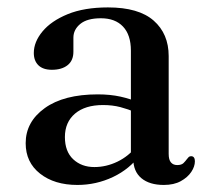

<svg xmlns="http://www.w3.org/2000/svg" viewBox="-20 -500 582 531"><path d="M348.5 -61.5V-71.5L342 -74.5V-360Q342 -403.5 320.2 -426.5Q298.5 -449.5 259 -449.5Q221 -449.5 202 -433.8Q183 -418 183 -396V-357Q183 -332.5 167 -319.8Q151 -307 123.5 -307Q99 -307 86.2 -319.5Q73.5 -332 73.5 -353.5Q73.5 -384 97.5 -413Q121.5 -442 167.2 -460.8Q213 -479.5 278.5 -479.5Q363.5 -479.5 405 -443Q446.5 -406.5 446.5 -345V-74.5Q446.5 -58 452.8 -50.8Q459 -43.5 470 -43.5Q482 -43.5 487.5 -49Q493 -54.5 497 -60Q499.5 -63.5 502 -65.8Q504.5 -68 508.5 -68Q514 -68 516.5 -64.2Q519 -60.5 519 -54Q519 -39.5 509 -24.5Q499 -9.5 480 1Q461 11.5 433 11.5Q393.5 11.5 371 -7.2Q348.5 -26 348.5 -61.5ZM51 -104Q51 -163 103.8 -201Q156.5 -239 250.5 -239Q284.5 -239 313 -232.8Q341.5 -226.5 363 -216.5L355 -189.5Q334.5 -198 312.8 -203.8Q291 -209.5 265 -209.5Q215.5 -209.5 187.5 -185.8Q159.5 -162 159.5 -121Q159.5 -81 182.5 -59.5Q205.5 -38 241 -38Q274 -38 305 -53Q336 -68 358 -96L368.5 -73Q339 -32.5 292.5 -10.5Q246 11.5 194 11.5Q130.5 11.5 90.8 -19.8Q51 -51 51 -104Z"/></svg>

Font: Fraunces
Style: Regular
Weight: 400
Version: Version 1.000;[b76b70a41]